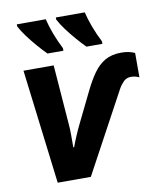

<svg xmlns="http://www.w3.org/2000/svg" viewBox="-85 -834 752 902"><g transform="rotate(-10 290.5 -383.0)"><path d="M117 0 50 -546H194L216 -260Q218 -240 218 -209.5Q218 -179 218 -151H222Q231 -176 244 -206Q257 -236 267 -256L334 -393Q359 -445 383.5 -479.5Q408 -514 439.5 -532Q471 -550 517 -550Q554 -550 581 -537V-421Q562 -430 542 -430Q520 -430 505.5 -415Q491 -400 482 -383L275 0ZM361 -606Q341 -626 318 -652.5Q295 -679 275 -706Q255 -733 243 -756V-766H381Q389 -732 403.5 -693.5Q418 -655 437 -618V-606ZM175 -606Q155 -626 132 -652.5Q109 -679 89 -706Q69 -733 57 -756V-766H195Q203 -732 217.5 -693.5Q232 -655 251 -618V-606Z"/></g></svg>

Font: Noto IKEA Latin
Style: Bold Italic
Weight: 700
Italic angle: -12°
Designer: Monotype Design Team
Foundry: Monotype Imaging Inc.
Version: Version 1.0